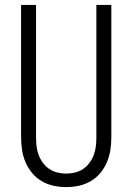

<svg xmlns="http://www.w3.org/2000/svg" viewBox="-20 -755 540 783"><path d="M250 8Q224 8 198.5 2.5Q173 -3 150.5 -16Q128 -29 111 -49.5Q94 -70 84 -93.5Q74 -117 70 -143Q66 -169 66 -195V-735H127V-195Q127 -177 129 -159Q131 -141 137.5 -123.5Q144 -106 155 -91Q166 -76 181 -66Q196 -56 214 -51.5Q232 -47 250 -47Q268 -47 286 -51.5Q304 -56 319 -66Q334 -76 345 -91Q356 -106 362.5 -123.5Q369 -141 371 -159Q373 -177 373 -195V-735H434V-195Q434 -169 430 -143Q426 -117 416 -93.5Q406 -70 389 -49.5Q372 -29 349.5 -16Q327 -3 301.5 2.5Q276 8 250 8Z"/></svg>

Font: Iosevka Term Curly Light
Style: Regular
Weight: 300
Designer: Belleve Invis
Foundry: Belleve Invis
Version: Version 32.3.0